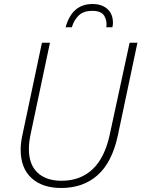

<svg xmlns="http://www.w3.org/2000/svg" viewBox="-20 -927 705 957"><path d="M285 10Q191 10 137 -39.5Q83 -89 83 -181Q83 -217 93 -260L189 -714H229L133 -260Q124 -220 124 -184Q124 -107 167 -66.5Q210 -26 287 -26Q380 -26 441 -83Q502 -140 527 -256L626 -714H665L567 -250Q538 -117 466 -53.5Q394 10 285 10ZM307 -791Q339 -907 441 -907Q487 -907 515 -882.5Q543 -858 543 -812Q543 -806 542 -800.5Q541 -795 540 -791H510Q515 -822 500 -847.5Q485 -873 440 -873Q397 -873 373 -850.5Q349 -828 338 -791Z"/></svg>

Font: Noto Sans Disp ExtLt
Style: Italic
Weight: 200
Italic angle: -12°
Designer: Monotype Design Team
Foundry: Monotype Imaging Inc.
Version: Version 2.000;GOOG;noto-source:20170915:90ef993387c0